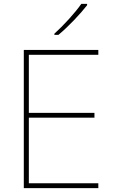

<svg xmlns="http://www.w3.org/2000/svg" viewBox="-20 -972 590 992"><path d="M430 -945V-952H400C371 -909 306 -838 261 -798V-792H282C335 -836 395 -900 430 -945ZM488 0V-25H129V-364H468V-389H129V-689H488V-714H103V0Z"/></svg>

Font: Noto Sans Lao UI Thin
Style: Regular
Weight: 100
Designer: Monotype Design Team
Foundry: Monotype Imaging Inc.
Version: Version 2.000